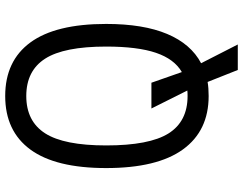

<svg xmlns="http://www.w3.org/2000/svg" viewBox="-118 -688 934 738"><g transform="rotate(-90 349.0 -319.0)"><path d="M475 -13 547 128H449L403 12Q380 16 349 16Q215 16 143.5 -83Q72 -182 72 -378Q72 -572 143 -669Q214 -766 349 -766Q484 -766 555 -669Q626 -572 626 -378Q626 -235 587.5 -143.5Q549 -52 475 -13ZM349 -65Q363 -65 370 -66L301 -204H400L441 -87Q491 -116 515 -186.5Q539 -257 539 -378Q539 -540 492.5 -612.5Q446 -685 349 -685Q252 -685 205.5 -612.5Q159 -540 159 -378Q159 -212 205 -138.5Q251 -65 349 -65Z"/></g></svg>

Font: Farro Light
Style: Regular
Weight: 300
Designer: Aceler Chua
Foundry: Grayscale Limited
Version: Version 1.101